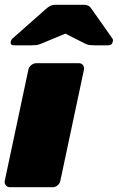

<svg xmlns="http://www.w3.org/2000/svg" viewBox="-32 -785 494 805"><path d="M10 0Q-1 0 -7.5 -8Q-14 -16 -12 -27L87 -493Q89 -504 99 -512Q109 -520 120 -520H299Q310 -520 316 -512Q322 -504 320 -493L221 -27Q219 -16 209.5 -8Q200 0 189 0ZM26 -595Q10 -595 13 -611Q15 -619 21 -624L159 -746Q171 -757 180 -761Q189 -765 200 -765H320Q331 -765 338.5 -761Q346 -757 353 -746L439 -624Q443 -619 441 -611Q438 -595 422 -595H364Q354 -595 344.5 -596Q335 -597 325 -602L242 -644L141 -602Q130 -597 120 -596Q110 -595 100 -595Z"/></svg>

Font: Rubik Black
Style: Italic
Weight: 900
Italic angle: -12°
Designer: Hubert and Fischer
Foundry: Hubert and Fischer
Version: Version 2.300;gftools[0.9.30]